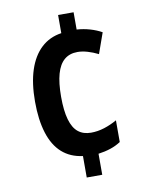

<svg xmlns="http://www.w3.org/2000/svg" viewBox="-83 -784 657 854"><g transform="rotate(-10 245.5 -357.0)"><path d="M309 -646Q340 -644 369 -635.5Q398 -627 421 -614L388 -521Q364 -533 340 -540Q316 -547 295 -547Q259 -547 235.5 -527Q212 -507 200.5 -466.5Q189 -426 189 -363Q189 -300 200.5 -260Q212 -220 235 -201.5Q258 -183 293 -183Q323 -183 353 -192.5Q383 -202 411 -218V-120Q390 -106 364.5 -97.5Q339 -89 309 -85V10H239V-87Q183 -94 145.5 -127.5Q108 -161 89.5 -220.5Q71 -280 71 -362Q71 -445 90.5 -504.5Q110 -564 147.5 -599Q185 -634 239 -642V-724H309Z"/></g></svg>

Font: Noto Sans Khmer Condensed SemiBold
Style: Regular
Weight: 600
Width: 3
Designer: Danh Hong and the Monotype Design Team
Foundry: Monotype Imaging Inc.
Version: Version 2.004